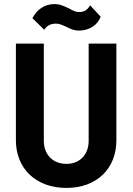

<svg xmlns="http://www.w3.org/2000/svg" viewBox="-20 -914 652 942"><path d="M306 8C454 8 551 -86 551 -226V-700H415V-223C415 -156 372 -110 306 -110C239 -110 195 -156 195 -223V-700H58V-226C58 -86 157 8 306 8ZM139 -825 197 -768C210 -787 226 -798 255 -798C271 -798 281 -793 304 -783C323 -774 340 -764 368 -764C418 -764 459 -791 474 -832L422 -888C408 -862 389 -855 368 -855C350 -855 338 -862 320 -872C297 -882 277 -894 247 -894C199 -894 161 -867 139 -825Z"/></svg>

Font: Vanilla Cream ExtraBold
Style: Regular
Weight: 800
Designer: Jeremy Tribby, Jinavaṁso
Foundry: Tribby Type
Version: Version 1.422;Glyphs 3.1.2 (3151)